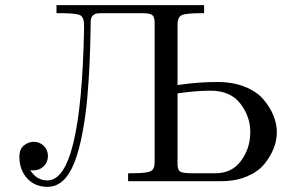

<svg xmlns="http://www.w3.org/2000/svg" viewBox="-20 -703 1179 745"><path d="M55.2 -94.2Q55.2 -125 73 -138.9Q90.8 -152.8 110.8 -152.8Q133.8 -152.8 149.9 -137Q166 -121.1 166 -97.2Q166 -74.2 149.9 -58.1Q133.8 -42 109.9 -42Q101.1 -42 97.2 -43Q122.1 -2.9 164.1 -2.9Q294.9 -2.9 306.2 -590.8V-604Q306.2 -636.2 291 -644Q275.9 -651.9 211.9 -651.9H199.2V-683.1H772V-651.9H762.2Q703.1 -651.9 686 -644.5Q668.9 -637.2 668.9 -606.9V-373Q752.9 -385.3 825.2 -384.8Q884.3 -384.8 930.7 -366Q977.1 -347.2 1002.4 -317.1Q1027.8 -287.1 1041 -254.6Q1054.2 -222.2 1054.2 -190.9Q1054.2 -158.7 1042 -127.4Q1029.8 -96.2 1005.9 -66.7Q981.9 -37.1 938.5 -18.6Q895 0 838.9 0H477.1V-30.8H492.2Q547.4 -30.8 563.7 -38.3Q580.1 -45.9 580.1 -73.2V-613.8Q580.1 -637.7 570.6 -644.8Q561 -651.9 529.8 -651.9H387.2Q366.2 -651.9 357.2 -650.9Q348.1 -649.9 340.6 -643.1Q333 -636.2 332 -621.1Q332 -619.1 331.1 -568.1Q330.1 -517.1 327.6 -458.5Q325.2 -399.9 319.1 -328.4Q313 -256.8 300 -188Q287.1 -119.1 269 -73.2Q231.9 22 164.1 22Q115.2 22 85.2 -11.2Q55.2 -44.4 55.2 -94.2ZM668.9 -66.9Q668.9 -43.9 679 -37.4Q689 -30.8 722.2 -30.8H816.9Q879.9 -30.8 915.5 -79.3Q951.2 -127.9 951.2 -190.9Q951.2 -251 912.6 -301Q874 -351.1 796.9 -351.1Q741.7 -351.1 668.9 -340.8Z"/></svg>

Font: CMU Serif Upright Italic
Style: UprightItalic
Weight: 500
Version: Version 0.7.0